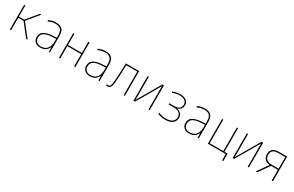

<svg xmlns="http://www.w3.org/2000/svg" viewBox="195 -1978 5441 3553"><g transform="rotate(30 2915.0 -201.0)"><path d="M102 0V-528H128V-289H241L439 -528H470L263 -277L481 0H449L241 -264H128V0Z M753 11Q675 11 637.5 -29Q600 -69 600 -129Q600 -209 661.5 -248Q723 -287 832 -295L931 -301V-347Q931 -438 895 -475.5Q859 -513 790 -513Q741 -513 707 -504.5Q673 -496 634 -476L624 -501Q659 -518 697 -528Q735 -538 790 -538Q872 -538 914.5 -494.5Q957 -451 957 -353V0H934L931 -100H929Q912 -56 870 -22.5Q828 11 753 11ZM753 -13Q844 -13 887.5 -71Q931 -129 931 -220V-277L834 -271Q738 -266 682.5 -232.5Q627 -199 627 -129Q627 -75 659.5 -44Q692 -13 753 -13Z M1151 0V-528H1177V-289H1473V-528H1499V0H1473V-264H1177V0Z M1813 11Q1735 11 1697.5 -29Q1660 -69 1660 -129Q1660 -209 1721.5 -248Q1783 -287 1892 -295L1991 -301V-347Q1991 -438 1955 -475.5Q1919 -513 1850 -513Q1801 -513 1767 -504.5Q1733 -496 1694 -476L1684 -501Q1719 -518 1757 -528Q1795 -538 1850 -538Q1932 -538 1974.5 -494.5Q2017 -451 2017 -353V0H1994L1991 -100H1989Q1972 -56 1930 -22.5Q1888 11 1813 11ZM1813 -13Q1904 -13 1947.5 -71Q1991 -129 1991 -220V-277L1894 -271Q1798 -266 1742.5 -232.5Q1687 -199 1687 -129Q1687 -75 1719.5 -44Q1752 -13 1813 -13Z M2191 11Q2174 11 2160 6V-19Q2175 -14 2191 -14Q2223 -14 2236.5 -40.5Q2250 -67 2256 -142Q2259 -185 2261.5 -224Q2264 -263 2266 -306.5Q2268 -350 2270 -403.5Q2272 -457 2275 -528H2559V0H2533V-503H2299Q2295 -419 2293 -359Q2291 -299 2288.5 -248Q2286 -197 2281 -140Q2275 -57 2255 -23Q2235 11 2191 11Z M2741 0V-528H2767V-114Q2767 -90 2766.5 -72.5Q2766 -55 2766 -33L3054 -528H3089V0H3063V-414Q3063 -437 3063 -455.5Q3063 -474 3064 -498L2774 0Z M3429 11Q3382 11 3338 2.5Q3294 -6 3263 -20V-47Q3303 -31 3342.5 -22.5Q3382 -14 3428 -14Q3510 -14 3557.5 -48Q3605 -82 3605 -147Q3605 -204 3564.5 -235.5Q3524 -267 3434 -267H3339V-292H3441Q3516 -292 3550.5 -321.5Q3585 -351 3585 -404Q3585 -459 3544.5 -486.5Q3504 -514 3433 -514Q3397 -514 3360 -506.5Q3323 -499 3286 -483L3276 -506Q3310 -521 3351 -529.5Q3392 -538 3435 -538Q3517 -538 3564 -503Q3611 -468 3611 -404Q3611 -359 3585.5 -326Q3560 -293 3512 -281V-279Q3568 -269 3599.5 -235Q3631 -201 3631 -145Q3631 -72 3576.5 -30.5Q3522 11 3429 11Z M3933 11Q3855 11 3817.5 -29Q3780 -69 3780 -129Q3780 -209 3841.5 -248Q3903 -287 4012 -295L4111 -301V-347Q4111 -438 4075 -475.5Q4039 -513 3970 -513Q3921 -513 3887 -504.5Q3853 -496 3814 -476L3804 -501Q3839 -518 3877 -528Q3915 -538 3970 -538Q4052 -538 4094.5 -494.5Q4137 -451 4137 -353V0H4114L4111 -100H4109Q4092 -56 4050 -22.5Q4008 11 3933 11ZM3933 -13Q4024 -13 4067.5 -71Q4111 -129 4111 -220V-277L4014 -271Q3918 -266 3862.5 -232.5Q3807 -199 3807 -129Q3807 -75 3839.5 -44Q3872 -13 3933 -13Z M4331 0V-528H4357V-25H4647V-528H4673V-25H4740V136H4714V0Z M4861 0V-528H4887V-114Q4887 -90 4886.5 -72.5Q4886 -55 4886 -33L5174 -528H5209V0H5183V-414Q5183 -437 5183 -455.5Q5183 -474 5184 -498L4894 0Z M5355 0 5519 -231Q5451 -236 5412.5 -275Q5374 -314 5374 -381Q5374 -528 5548 -528H5722V0H5696V-230H5550L5388 0ZM5543 -255H5696V-503H5551Q5474 -503 5437.5 -474Q5401 -445 5401 -381Q5401 -322 5438 -288.5Q5475 -255 5543 -255Z"/></g></svg>

Font: Noto Sans Mono Condensed Thin
Style: Regular
Weight: 100
Width: 3
Designer: Monotype Design Team
Foundry: Monotype Imaging Inc.
Version: Version 2.014; ttfautohint (v1.8.4.7-5d5b)